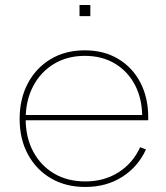

<svg xmlns="http://www.w3.org/2000/svg" viewBox="-20 -735 660 763"><path d="M319 8Q241 8 182.2 -26.5Q123.5 -61 90.8 -121.8Q58 -182.5 58 -262Q58 -342 90.5 -403.5Q123 -465 181.2 -500Q239.5 -535 317 -535Q393 -535 449.8 -501Q506.5 -467 537.8 -407Q569 -347 569 -269Q569 -265.5 569 -262.5Q569 -259.5 569 -257H545Q545 -260 545 -263.8Q545 -267.5 545 -271Q545 -342 516.8 -396.5Q488.5 -451 437.2 -482Q386 -513 317 -513Q247 -513 194 -480.8Q141 -448.5 111.5 -392Q82 -335.5 82 -262Q82 -189 111.8 -133Q141.5 -77 194.8 -45.5Q248 -14 319 -14Q394 -14 451 -50.2Q508 -86.5 537 -150L560 -141Q528.5 -72 465.5 -32Q402.5 8 319 8ZM73 -257V-278H561L567 -257ZM296 -715H339V-671H296Z"/></svg>

Font: Hepta Slab ExtraLight
Style: Regular
Weight: 200
Designer: Michael LaGattuta
Foundry: Michael LaGattuta
Version: Version 1.100